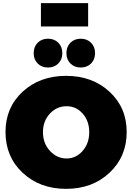

<svg xmlns="http://www.w3.org/2000/svg" viewBox="-20 -1190 840 1220"><path d="M240 -1170H540V-1022H240ZM376 -852Q376 -812 350.5 -786.5Q325 -761 285 -761Q245 -761 219.5 -786.5Q194 -812 194 -852Q194 -893 219.5 -918.5Q245 -944 285 -944Q325 -944 350.5 -918.5Q376 -893 376 -852ZM584 -852Q584 -812 558.5 -786.5Q533 -761 493 -761Q453 -761 427.5 -786.5Q402 -812 402 -852Q402 -893 427.5 -918.5Q453 -944 493 -944Q533 -944 558.5 -918.5Q584 -893 584 -852ZM785 -351Q785 -195 676 -92.5Q567 10 400 10Q233 10 124 -92Q15 -194 15 -351Q15 -507 124 -607.5Q233 -708 400 -708Q567 -708 676 -607Q785 -506 785 -351ZM403 -515Q341 -515 297 -468Q253 -421 253 -350Q253 -279 297.5 -231Q342 -183 403 -183Q463 -183 505 -231Q547 -279 547 -350Q547 -421 505.5 -468Q464 -515 403 -515Z"/></svg>

Font: MontserratBlack
Style: Regular
Weight: 900
Designer: Julieta Ulanovsky
Foundry: Julieta Ulanovsky
Version: Version 4.000